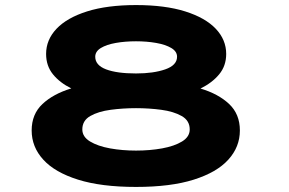

<svg xmlns="http://www.w3.org/2000/svg" viewBox="-20 -727 1140 758"><path d="M517 11Q379.5 11 288 -17.8Q196.5 -46.5 150.8 -96.8Q105 -147 105 -212Q105 -276.5 147.8 -316.5Q190.5 -356.5 261.5 -378Q216.5 -400 189.2 -433.5Q162 -467 162 -514Q162 -570 203.2 -613.5Q244.5 -657 323.8 -682Q403 -707 517 -707Q631.5 -707 711 -682Q790.5 -657 831.8 -613.5Q873 -570 873 -514Q873 -467 845.2 -433.5Q817.5 -400 771.5 -377.5Q842 -356.5 884.5 -316.5Q927 -276.5 927 -212Q927 -147 881.5 -96.8Q836 -46.5 745 -17.8Q654 11 517 11ZM517 -437Q586 -437 632.5 -453.2Q679 -469.5 679 -503Q679 -524 656.2 -537.5Q633.5 -551 596.5 -557.5Q559.5 -564 517 -564Q474 -564 437.2 -557.5Q400.5 -551 378.2 -537.5Q356 -524 356 -503Q356 -469.5 398.8 -453.2Q441.5 -437 517 -437ZM517 -132.5Q571.5 -132.5 620 -141.2Q668.5 -150 698.8 -168.5Q729 -187 729 -216Q729 -251 697.2 -269Q665.5 -287 616.8 -293.5Q568 -300 517 -300Q465.5 -300 416.8 -293.5Q368 -287 336.5 -269Q305 -251 305 -216Q305 -187 335.5 -168.5Q366 -150 414.5 -141.2Q463 -132.5 517 -132.5Z"/></svg>

Font: Trispace Expanded ExtraBold
Style: Regular
Weight: 800
Width: 7
Designer: Tyler Finck
Foundry: Etcetera Type Company
Version: Version 1.210; ttfautohint (v1.8.3)